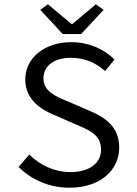

<svg xmlns="http://www.w3.org/2000/svg" viewBox="-20 -865 640 897"><path d="M305 12C449 12 537 -71 537 -175C537 -272 473 -317 392 -350L300 -390C244 -413 183 -436 183 -499C183 -558 234 -595 310 -595C378 -595 428 -571 471 -533L515 -587C467 -635 395 -668 313 -668C188 -668 98 -594 98 -494C98 -398 174 -351 240 -325L334 -284C401 -255 452 -235 452 -165C452 -104 399 -61 309 -61C234 -61 166 -94 117 -143L67 -85C126 -26 209 12 305 12ZM273 -706H359L464 -819L428 -845L318 -753H314L204 -845L168 -819Z"/></svg>

Font: Hasklig
Style: Regular
Weight: 400
Monospace: yes
Designer: Paul D. Hunt, Teo Tuominen
Foundry: Adobe Systems Incorporated
Version: Version 2.030;PS 1.0;hotconv 16.6.51;makeotf.lib2.5.65220